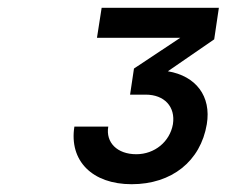

<svg xmlns="http://www.w3.org/2000/svg" viewBox="-20 -850 640 493"><path d="M318 -377C421 -377 495 -436 511 -531C523 -603 483 -655 411 -667L530 -749L542 -830H241L229 -753H443L324 -674L314 -607H354C402 -607 431 -576 424 -531C416 -486 377 -454 330 -454C281 -454 251 -484 258 -525H171C157 -437 217 -377 318 -377Z"/></svg>

Font: JetBrains Mono
Style: Bold Italic
Weight: 558
Italic angle: -9°
Monospace: yes
Designer: Philipp Nurullin, Konstantin Bulenkov
Foundry: JetBrains
Version: Version 2.305